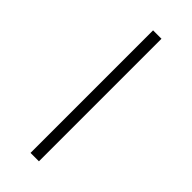

<svg xmlns="http://www.w3.org/2000/svg" viewBox="-178 -537 565 565"><g transform="rotate(45 104.5 -255.0)"><path d="M87 0V-510H122V0Z"/></g></svg>

Font: Saira Semi Condensed Thin
Style: Regular
Weight: 100
Width: 4
Designer: Hector Gatti with collaboration of the Omnibus-Type team
Foundry: Omnibus-Type
Version: Version 1.001; ttfautohint (v1.8)